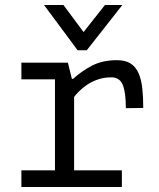

<svg xmlns="http://www.w3.org/2000/svg" viewBox="-20 -752 640 772"><path d="M66 0V-67H201V-433H66V-500H253L269 -435H274Q308 -466 350 -488Q392 -510 450 -510Q484 -510 504.5 -497Q525 -484 536.5 -459Q548 -434 552 -398.5Q556 -363 556 -318L486 -317Q486 -381 473.5 -411Q461 -441 428 -441Q397 -441 372 -432Q347 -423 328.5 -410Q310 -397 297 -384Q284 -371 278 -362V-67H470V0ZM329 -550H292L157 -732H235L316 -623L402 -732H472Z"/></svg>

Font: PT Mono
Style: Regular
Weight: 400
Monospace: yes
Designer: A.Korolkova, I.Chaeva
Foundry: ParaType Ltd
Version: Version 1.001W OFL